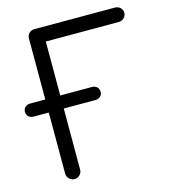

<svg xmlns="http://www.w3.org/2000/svg" viewBox="-130 -873 857 966"><g transform="rotate(-15 298.5 -390.5)"><path d="M139 0Q123 0 111.5 -11.5Q100 -23 100 -39V-742Q100 -759 111 -770Q122 -781 139 -781H558Q574 -781 585.5 -770.5Q597 -760 597 -743Q597 -728 585.5 -717Q574 -706 558 -706H178V-39Q178 -23 166.5 -11.5Q155 0 139 0ZM22 -357Q6 -357 -4.5 -366Q-15 -375 -15 -391Q-15 -407 -4.5 -416Q6 -425 22 -425H342Q358 -425 368.5 -416Q379 -407 379 -391Q379 -375 368.5 -366Q358 -357 342 -357Z"/></g></svg>

Font: Comfortaa
Style: Regular
Weight: 400
Designer: Johan Aakerlund
Foundry: Johan Aakerlund
Version: Version 3.104; ttfautohint (v1.8.1.43-b0c9)